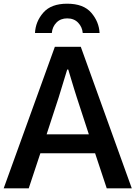

<svg xmlns="http://www.w3.org/2000/svg" viewBox="-24 -1028 739 1048"><path d="M167 -847.7Q169.9 -910.2 212.4 -959Q254.9 -1007.8 342.8 -1007.8Q431.6 -1007.8 474.1 -958.5Q516.6 -909.2 519.5 -847.7H427.7Q424.8 -880.9 402.3 -904.3Q379.9 -927.7 342.8 -927.7Q306.6 -927.7 284.2 -904.8Q261.7 -881.8 258.8 -847.7ZM230.5 -294.9H460.9L395.5 -495.1Q388.7 -516.6 380.4 -543Q372.1 -569.3 362.8 -601.1Q353.5 -632.8 348.6 -648.4H342.8Q339.8 -638.7 295.9 -495.1ZM-3.9 0 275.4 -772.5H417L695.3 0H558.6L495.1 -191.4H196.3L132.8 0Z"/></svg>

Font: Gothic A1
Style: Bold
Weight: 700
Version: Version 2.50